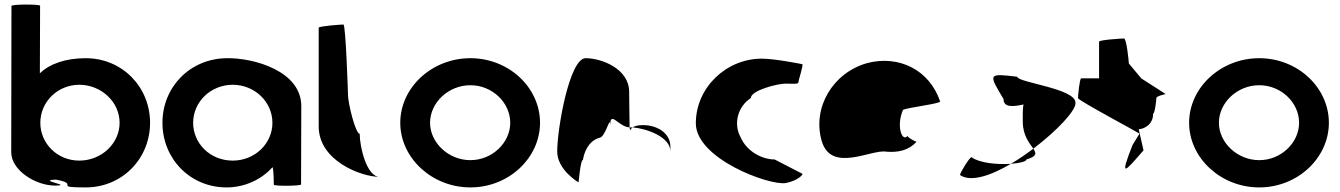

<svg xmlns="http://www.w3.org/2000/svg" viewBox="-20 -810 5849 838"><path d="M29 -146C29 -66 136 0 220 0C304 0 136 -23 224 -26C334 -6 205 8 354 8C514 8 635 -118 635 -274C635 -430 514 -556 354 -556C268 -556 197 -532 154 -490L155 -785C155 -792 30 -792 30 -784ZM156 -274C156 -366 232 -440 326 -440C421 -440 502 -366 502 -274C502 -184 423 -109 326 -109C230 -109 156 -184 156 -274Z M689 -274C689 -118 809 8 969 8C1050 8 1123 -28 1169 -80C1175 -76 1175 -4 1175 -4C1175 3 1294 2 1294 -5L1295 -347C1295 -500 1088 -558 969 -556C809 -554 689 -430 689 -274ZM823 -274C823 -366 900 -440 996 -440C1091 -440 1169 -366 1169 -274C1169 -184 1093 -109 996 -109C897 -109 823 -184 823 -274Z M1371 -258C1371 -108 1557 -38 1637 -38C1581 -38 1550 -167 1550 -226C1531 -227 1499 -361 1499 -394C1499 -401 1489 -703 1479 -703C1469 -703 1371 -696 1371 -689Z M1727 -274C1727 -121 1865 8 2033 8C2201 8 2337 -121 2337 -274C2337 -428 2201 -556 2033 -556C1865 -556 1727 -428 1727 -274ZM1857 -274C1857 -362 1937 -438 2033 -438C2129 -438 2207 -362 2207 -274C2207 -188 2129 -111 2033 -111C1937 -111 1857 -188 1857 -274Z M2412 -149C2412 -68 2505 -14 2505 -14C2505 -6 2513 -112 2524 -112C2534 -171 2566 -200 2594 -208C2624 -208 2643 -314 2643 -261C2643 -331 2679 -256 2728 -254C2728 -281 2726 -346 2726 -409C2726 -510 2606 -556 2536 -556C2466 -556 2412 -250 2412 -149ZM2728 -254C2729 -246 2730 -242 2731 -241C2731 -237 2730 -246 2741 -254ZM2741 -254C2796 -250 2906 -215 2906 -149V-170C2906 -228 2850 -264 2786 -264C2762 -264 2749 -259 2741 -254Z M3017 -272C3017 -118 3335 0 3409 -11C3466 -22 3489 -52 3481 -52L3361 -114C3305 -114 3239 -150 3213 -210C3179 -270 3201 -346 3257 -382C3257 -416 3375 -445 3408 -445C3442 -445 3465 -441 3465 -452C3465 -462 3489 -530 3481 -530C3481 -530 3363 -554 3305 -554C3150 -554 3017 -428 3017 -272Z M3566 -196C3607 -52 3784 -160 3848 -148C3898 -144 3944 -152 3980 -191C3972 -193 3939 -212 3941 -217C3919 -188 3890 -257 3921 -330C3933 -340 4093 -358 4083 -368C4036 -506 3903 -570 3766 -535C3615 -493 3525 -341 3566 -196ZM3941 -218C3941 -218 3941 -217 3941 -217C3941 -217 3941 -218 3941 -218ZM3981 -192C3981 -192 3980 -191 3980 -191C3982 -191 3982 -191 3981 -190Z M4170 -46C4217 -14 4304 -43 4392 -95C4334 -91 4256 -98 4220 -124C4212 -124 4170 -56 4170 -46ZM4360 -378C4360 -340 4401 -344 4447 -354C4443 -333 4444 -306 4444 -279C4444 -218 4474 -184 4490 -161C4593 -239 4678 -329 4674 -362C4674 -424 4420 -450 4420 -475C4294 -490 4292 -490 4360 -378ZM4392 -95C4431 -98 4460 -105 4460 -114C4506 -128 4504 -140 4490 -161C4458 -137 4425 -114 4392 -95Z M4685 -382C4685 -371 4961 -226 4953 -226L4923 -177C4867 -34 4885 -54 4971 -154L4950 -246C4966 -246 5013 -261 5013 -314C5020 -314 5027 -371 5027 -382C5027 -392 5074 -400 5067 -400L4961 -468L4907 -533C4907 -540 4897 -642 4886 -642C4875 -642 4777 -636 4777 -628V-468H4699C4692 -468 4685 -392 4685 -382Z M5170 -274C5170 -121 5308 8 5476 8C5644 8 5780 -121 5780 -274C5780 -428 5644 -556 5476 -556C5308 -556 5170 -428 5170 -274ZM5300 -274C5300 -362 5380 -438 5476 -438C5572 -438 5650 -362 5650 -274C5650 -188 5572 -111 5476 -111C5380 -111 5300 -188 5300 -274Z"/></svg>

Font: Ampere
Style: Regular
Weight: 400
Version: Version 1